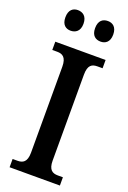

<svg xmlns="http://www.w3.org/2000/svg" viewBox="-172 -970 682 1026"><g transform="rotate(20 169.5 -457.0)"><path d="M254 -797C280 -797 305 -812 305 -855C305 -899 280 -914 254 -914C226 -914 202 -899 202 -855C202 -812 226 -797 254 -797ZM83 -797C110 -797 136 -812 136 -855C136 -899 110 -914 83 -914C57 -914 33 -899 33 -855C33 -812 57 -797 83 -797ZM27 0H313V-47H284C254 -47 231 -59 231 -112V-600C231 -656 253 -667 284 -667H313V-714H27V-667H55C84 -667 108 -656 108 -601V-112C108 -58 84 -47 55 -47H27Z"/></g></svg>

Font: Noto Serif Condensed Semi
Style: Regular
Weight: 600
Width: 3
Designer: Monotype Design Team
Foundry: Monotype Imaging Inc.
Version: Version 1.002